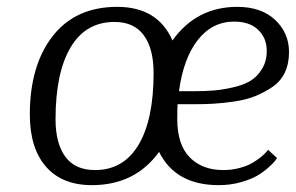

<svg xmlns="http://www.w3.org/2000/svg" viewBox="-20 -530 863 560"><path d="M762 -93 788 -69Q786 -66 782 -60.5Q778 -55 763 -41.5Q748 -28 730 -17.5Q712 -7 682 1.5Q652 10 618 10Q492 10 444 -87Q374 10 248 10Q161 10 114 -44Q67 -98 67 -196Q67 -339 133.5 -424.5Q200 -510 322 -510Q440 -510 483 -412Q553 -510 672 -510Q742 -510 782.5 -472Q823 -434 823 -378Q823 -344 810.5 -318Q798 -292 774 -276Q750 -260 724 -249.5Q698 -239 663.5 -234Q629 -229 602.5 -227.5Q576 -226 543 -226H498Q497 -212 497 -183Q497 -108 533.5 -71Q570 -34 631 -34Q656 -34 678.5 -40Q701 -46 715.5 -54.5Q730 -63 741 -72Q752 -81 757 -87ZM314 -466Q230 -466 186 -392Q142 -318 142 -182Q142 -112 170.5 -73Q199 -34 257 -34Q340 -34 384 -107.5Q428 -181 428 -317Q428 -388 399.5 -427Q371 -466 314 -466ZM663 -467Q599 -467 557 -413.5Q515 -360 502 -264H545Q577 -264 602.5 -266Q628 -268 659 -275Q690 -282 710 -294Q730 -306 744 -328.5Q758 -351 758 -382Q758 -419 733 -443Q708 -467 663 -467Z"/></svg>

Font: ArsenalItalic
Style: Italic
Weight: 400
Italic angle: -9°
Designer: Andrij Shevchenko
Foundry: Stairsfor.com
Version: Version 1.000